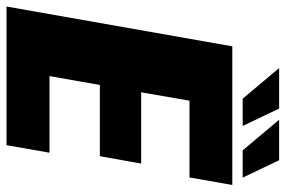

<svg xmlns="http://www.w3.org/2000/svg" viewBox="-188 -694 855 574"><g transform="rotate(90 239.0 -407.5)"><path d="M-28 0 91 -675H505.5L483 -547H253.5L228.5 -402.5H441.5L419.5 -279H206.5L180 -128.5H409L386.5 0ZM402 -706 310.5 -815H431.5L483.5 -706ZM247.5 -706 156 -815H277L329 -706Z"/></g></svg>

Font: Anybody ExtraBold
Style: Italic
Weight: 800
Italic angle: -10°
Designer: Tyler Finck
Foundry: Etcetera Type Company
Version: Version 1.010; ttfautohint (v1.8.3) -l 8 -r 50 -G 200 -x 14 